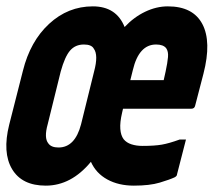

<svg xmlns="http://www.w3.org/2000/svg" viewBox="-37 -572 672 604"><path d="M255 -552Q329 -552 355 -487Q384 -518 419.5 -535Q455 -552 491 -552Q570 -552 599.5 -496.5Q629 -441 603 -340L577 -240Q575 -230 565 -230H350L347 -217Q340 -187 341.5 -166.5Q343 -146 352 -134Q361 -123 376.5 -118Q392 -113 411 -113Q449 -113 472 -117Q495 -121 528 -133H548Q541 -106 534 -78.5Q527 -51 520 -24Q520 -18 512 -14Q497 -7 465.5 2.5Q434 12 384 12Q336 12 300.5 -7.5Q265 -27 249 -63Q187 12 107 12Q32 12 1 -40Q-30 -92 -8 -180L35 -349Q58 -442 117.5 -497Q177 -552 255 -552ZM454 -432Q400 -432 381 -352L373 -320H478L484 -347Q490 -375 491.5 -392.5Q493 -410 486 -420Q477 -432 454 -432ZM113 -181Q101 -138 115 -121Q124 -108 147 -108Q199 -108 218 -181L259 -347Q273 -399 258 -419Q251 -432 227 -432Q200 -432 183.5 -413Q167 -394 154 -347Z"/></svg>

Font: Recursive Mn Lnr St XBd
Style: Italic
Weight: 800
Italic angle: -15°
Monospace: yes
Version: Version 1.079;hotconv 1.0.112;makeotfexe 2.5.65598; ttfautoh